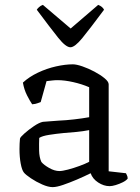

<svg xmlns="http://www.w3.org/2000/svg" viewBox="-20 -764 573 788"><path d="M196 4Q178 4 153 -7Q128 -18 106.5 -32.5Q85 -47 78 -56Q70 -66 65 -92.5Q60 -119 60 -152Q60 -164 60.5 -174.5Q61 -185 62 -195Q63 -201 80.5 -216.5Q98 -232 119.5 -246.5Q141 -261 156 -264Q165 -265 182 -266Q199 -267 222 -269Q249 -270 284 -274Q319 -278 346 -283V-406Q316 -419 280.5 -427Q245 -435 216 -435Q204 -435 192.5 -433.5Q181 -432 171 -431L147 -345Q143 -344 134.5 -340.5Q126 -337 112 -336Q103 -349 91 -372.5Q79 -396 74 -425Q100 -449 136 -466Q172 -483 210 -491.5Q248 -500 279 -500Q294 -500 318.5 -491.5Q343 -483 367.5 -470Q392 -457 409 -443Q426 -429 426 -418V-61L497 -53Q498 -50 501 -44.5Q504 -39 504 -31Q498 -23 484 -16Q470 -9 455 -4.5Q440 0 430 0Q406 0 383 -15Q360 -30 352 -53Q326 -40 295.5 -27Q265 -14 238.5 -5Q212 4 196 4ZM224 -62Q236 -62 259 -68Q282 -74 306.5 -83Q331 -92 346 -100V-230Q320 -225 294 -222.5Q268 -220 241 -218Q210 -215 181.5 -210.5Q153 -206 141 -198Q140 -175 140.5 -146.5Q141 -118 150 -99Q160 -87 182 -74.5Q204 -62 224 -62ZM269 -570Q250 -570 218.5 -609.5Q187 -649 131 -724Q133 -728 140 -734.5Q147 -741 156 -744L270 -647L383 -744Q401 -737 407 -724Q349 -646 318 -608Q287 -570 269 -570Z"/></svg>

Font: Texturina Light
Style: Regular
Weight: 300
Designer: Guillermo Torres Carreño
Foundry: Omnibus-Type
Version: Version 1.002; ttfautohint (v1.8.3)